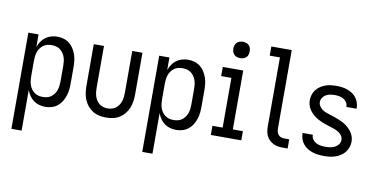

<svg xmlns="http://www.w3.org/2000/svg" viewBox="-85 -982 2837 1445"><g transform="rotate(10 1333.0 -260.0)"><path d="M64 215V-520H142V-424Q150 -447 163.5 -467Q177 -487 196 -501Q215 -515 238 -521.5Q261 -528 285 -528Q310 -528 334 -521Q358 -514 377.5 -498.5Q397 -483 410 -462Q423 -441 431 -417.5Q439 -394 441.5 -369.5Q444 -345 444 -320V-200Q444 -175 441.5 -150.5Q439 -126 431 -102.5Q423 -79 410 -58Q397 -37 377.5 -21.5Q358 -6 334 1Q310 8 285 8Q261 8 238 1.5Q215 -5 196 -19Q177 -33 163.5 -53Q150 -73 142 -96V215ZM254 -62Q271 -62 287.5 -66Q304 -70 317.5 -80Q331 -90 341 -104Q351 -118 356.5 -134Q362 -150 364 -166.5Q366 -183 366 -200V-320Q366 -337 364 -353.5Q362 -370 356.5 -386Q351 -402 341 -416Q331 -430 317.5 -440Q304 -450 287.5 -454Q271 -458 254 -458Q237 -458 220.5 -454Q204 -450 190.5 -440Q177 -430 167 -416Q157 -402 151.5 -386Q146 -370 144 -353.5Q142 -337 142 -320V-200Q142 -183 144 -166.5Q146 -150 151.5 -134Q157 -118 167 -104Q177 -90 190.5 -80Q204 -70 220.5 -66Q237 -62 254 -62Z M750 8Q724 8 697.5 2.5Q671 -3 648.5 -17Q626 -31 609 -51.5Q592 -72 582 -96.5Q572 -121 568 -147.5Q564 -174 564 -200V-520H642V-200Q642 -183 644 -166.5Q646 -150 651 -134.5Q656 -119 665.5 -105Q675 -91 688 -81Q701 -71 717 -66.5Q733 -62 750 -62Q767 -62 783 -66.5Q799 -71 812 -81Q825 -91 834.5 -105Q844 -119 849 -134.5Q854 -150 856 -166.5Q858 -183 858 -200V-520H936V-200Q936 -174 932 -147.5Q928 -121 918 -96.5Q908 -72 891 -51.5Q874 -31 851.5 -17Q829 -3 802.5 2.5Q776 8 750 8Z M1064 215V-520H1142V-424Q1150 -447 1163.5 -467Q1177 -487 1196 -501Q1215 -515 1238 -521.5Q1261 -528 1285 -528Q1310 -528 1334 -521Q1358 -514 1377.5 -498.5Q1397 -483 1410 -462Q1423 -441 1431 -417.5Q1439 -394 1441.5 -369.5Q1444 -345 1444 -320V-200Q1444 -175 1441.5 -150.5Q1439 -126 1431 -102.5Q1423 -79 1410 -58Q1397 -37 1377.5 -21.5Q1358 -6 1334 1Q1310 8 1285 8Q1261 8 1238 1.5Q1215 -5 1196 -19Q1177 -33 1163.5 -53Q1150 -73 1142 -96V215ZM1254 -62Q1271 -62 1287.5 -66Q1304 -70 1317.5 -80Q1331 -90 1341 -104Q1351 -118 1356.5 -134Q1362 -150 1364 -166.5Q1366 -183 1366 -200V-320Q1366 -337 1364 -353.5Q1362 -370 1356.5 -386Q1351 -402 1341 -416Q1331 -430 1317.5 -440Q1304 -450 1287.5 -454Q1271 -458 1254 -458Q1237 -458 1220.5 -454Q1204 -450 1190.5 -440Q1177 -430 1167 -416Q1157 -402 1151.5 -386Q1146 -370 1144 -353.5Q1142 -337 1142 -320V-200Q1142 -183 1144 -166.5Q1146 -150 1151.5 -134Q1157 -118 1167 -104Q1177 -90 1190.5 -80Q1204 -70 1220.5 -66Q1237 -62 1254 -62Z M1550 0V-70H1628V-450H1550V-520H1706V-70H1783V0ZM1667 -608Q1654 -608 1642 -611.5Q1630 -615 1621 -624Q1612 -633 1608 -645Q1604 -657 1604 -670Q1604 -683 1608 -695Q1612 -707 1621 -716Q1630 -725 1642 -729Q1654 -733 1667 -733Q1679 -733 1691.5 -729Q1704 -725 1713 -716Q1722 -707 1725.5 -695Q1729 -683 1729 -670Q1729 -657 1725.5 -645Q1722 -633 1713 -624Q1704 -615 1691.5 -611.5Q1679 -608 1667 -608Z M2137 0H2099Q2080 0 2061.5 -3Q2043 -6 2026.5 -14.5Q2010 -23 1996.5 -36Q1983 -49 1975 -65.5Q1967 -82 1964 -100.5Q1961 -119 1961 -138V-665H1883V-735H2039V-138Q2039 -125 2042 -112Q2045 -99 2053 -89Q2061 -79 2073.5 -74.5Q2086 -70 2099 -70H2137Z M2415 8Q2393 8 2371.5 5.5Q2350 3 2329 -3.5Q2308 -10 2289.5 -21.5Q2271 -33 2257 -49.5Q2243 -66 2235.5 -87Q2228 -108 2228 -130V-135H2306V-132Q2306 -114 2317 -99Q2328 -84 2344.5 -75.5Q2361 -67 2379 -64.5Q2397 -62 2415 -62Q2433 -62 2451.5 -65Q2470 -68 2486 -76Q2502 -84 2513.5 -99.5Q2525 -115 2525 -133Q2525 -151 2515 -165.5Q2505 -180 2490.5 -189.5Q2476 -199 2460 -205Q2444 -211 2427.5 -216Q2411 -221 2394.5 -226.5Q2378 -232 2362 -238.5Q2346 -245 2331 -253Q2316 -261 2302 -271.5Q2288 -282 2276.5 -294.5Q2265 -307 2256 -321.5Q2247 -336 2242.5 -353Q2238 -370 2238 -387Q2238 -408 2244.5 -429Q2251 -450 2264 -467Q2277 -484 2295 -496Q2313 -508 2333 -515.5Q2353 -523 2374.5 -525.5Q2396 -528 2417 -528Q2438 -528 2459 -525.5Q2480 -523 2500 -516Q2520 -509 2538 -497.5Q2556 -486 2569 -469.5Q2582 -453 2589 -432.5Q2596 -412 2596 -391V-385H2518V-388Q2518 -405 2508.5 -420Q2499 -435 2484 -443.5Q2469 -452 2451.5 -455Q2434 -458 2417 -458Q2400 -458 2382.5 -455Q2365 -452 2350 -443.5Q2335 -435 2325 -419.5Q2315 -404 2315 -387Q2315 -370 2325 -355Q2335 -340 2349 -330.5Q2363 -321 2379.5 -315Q2396 -309 2412.5 -304Q2429 -299 2445 -293.5Q2461 -288 2477 -281.5Q2493 -275 2508.5 -267Q2524 -259 2537.5 -248.5Q2551 -238 2563 -225.5Q2575 -213 2584 -198.5Q2593 -184 2597.5 -167Q2602 -150 2602 -133Q2602 -111 2594.5 -90Q2587 -69 2573.5 -52Q2560 -35 2541 -23Q2522 -11 2501.5 -4Q2481 3 2459 5.5Q2437 8 2415 8Z"/></g></svg>

Font: Huly
Style: Regular
Weight: 400
Designer: Belleve Invis
Foundry: Belleve Invis
Version: Version 33.2.5; ttfautohint (v1.8.4)